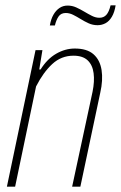

<svg xmlns="http://www.w3.org/2000/svg" viewBox="-20 -704 456 724"><path d="M6 0 114 -515H140L128 -442H133Q158 -482 192 -501.5Q226 -521 262 -521Q308 -521 332.5 -499.5Q357 -478 363 -440Q369 -402 358 -354L283 0H252L329 -358Q337 -397 333 -428Q329 -459 310.5 -476.5Q292 -494 257 -494Q211 -494 177 -462.5Q143 -431 116 -378L37 0ZM348 -609Q330 -609 314.5 -616Q299 -623 284.5 -632Q270 -641 256 -648Q242 -655 228 -655Q210 -655 201 -642Q192 -629 187 -608H168Q172 -632 181.5 -648.5Q191 -665 204.5 -674Q218 -683 235 -683Q252 -683 267.5 -676Q283 -669 298 -660Q313 -651 327 -644Q341 -637 355 -637Q371 -637 381 -648Q391 -659 397 -684H416Q412 -658 402 -641Q392 -624 378 -616.5Q364 -609 348 -609Z"/></svg>

Font: Hubot Sans Condensed ExtraLight
Style: Italic
Weight: 200
Width: 3
Italic angle: -12.0243°
Designer: Deni Anggara
Foundry: GitHub, Inc., Subsidiary of Microsoft Corporation
Version: Version 2.000